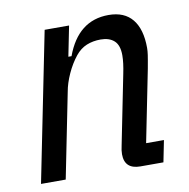

<svg xmlns="http://www.w3.org/2000/svg" viewBox="-65 -594 648 658"><g transform="rotate(-10 258.5 -265.0)"><path d="M26 0 130 -518H215L194 -413H205Q248 -530 354 -530Q409 -530 437 -495.5Q465 -461 465 -396Q465 -390 464.5 -384.5Q464 -379 463 -371.5Q462 -364 460 -353Q458 -342 455 -325L405 -75H467L452 0H372Q317 0 317 -52Q317 -65 321 -82L369 -322Q377 -360 377 -386Q377 -421 360 -436.5Q343 -452 313 -452Q286 -452 264 -443Q242 -434 225 -413Q205 -388 190.5 -356Q176 -324 171 -295L112 0Z"/></g></svg>

Font: IBM Plex Sans Cond Text
Style: Italic
Weight: 450
Width: 3
Italic angle: -11°
Designer: Mike Abbink, Paul van der Laan, Pieter van Rosmalen
Foundry: Bold Monday
Version: Version 1.3